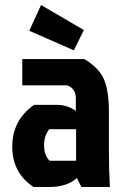

<svg xmlns="http://www.w3.org/2000/svg" viewBox="-20 -747 498 767"><path d="M284 -231H177Q156 -205 156 -166Q156 -127 178 -105H284ZM69 -511H317Q377 -475 396 -428.5Q415 -382 415 -302V-152Q415 -69 419 0H305L287 -36Q248 0 177 0H114Q29 -56 29 -161.5Q29 -267 116 -328H210Q249 -328 283 -304V-354Q283 -393 249 -406H69ZM144 -727 315 -627 275 -546 97 -624Z"/></svg>

Font: Jockey One
Style: Regular
Weight: 400
Designer: TypeTogether
Foundry: TypeTogether
Version: Version 1.002